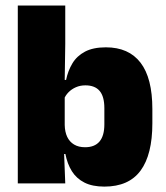

<svg xmlns="http://www.w3.org/2000/svg" viewBox="-20 -680 616 712"><path d="M367 12Q322.5 12 293 -3Q263.5 -18 246.5 -45.2Q229.5 -72.5 222.5 -109H180L220 -216.5Q220.5 -191 229.2 -172.5Q238 -154 254.8 -144Q271.5 -134 295.5 -134Q331 -134 349 -155.2Q367 -176.5 367 -219V-279Q367 -322 349.5 -342.8Q332 -363.5 296.5 -363.5Q277.5 -363.5 261.5 -356.5Q245.5 -349.5 234 -337.8Q222.5 -326 217 -311.5L176.5 -383.5H225Q232 -417.5 248.5 -445Q265 -472.5 295.2 -488.5Q325.5 -504.5 372.5 -504.5Q457.5 -504.5 501.2 -447.5Q545 -390.5 545 -275.5V-223Q545 -106.5 501.2 -47.2Q457.5 12 367 12ZM46 0V-659.5H222V-517L219.5 -352L220 -340V-158L217 -128.5L222 0Z"/></svg>

Font: Anek Gurmukhi ExtraBold
Style: Regular
Weight: 800
Designer: Sarang Kulkarni (Gurmukhi), Yesha Goshar (Latin)
Foundry: Ek Type
Version: Version 1.003